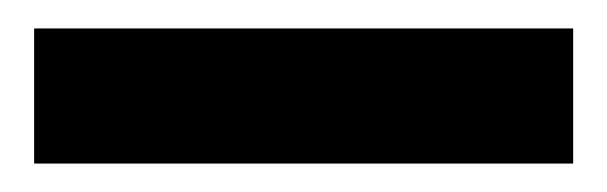

<svg xmlns="http://www.w3.org/2000/svg" viewBox="-20 -692 427 135"><path d="M4 -577V-672H383V-577Z"/></svg>

Font: DM Sans 11pt
Style: Bold
Weight: 700
Version: Version 4.004;gftools[0.9.30]